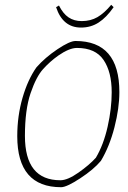

<svg xmlns="http://www.w3.org/2000/svg" viewBox="-20 -772 536 801"><path d="M52 -204Q52 -288 74 -364Q96 -440 132 -491Q168 -532 219.5 -566.5Q271 -601 295 -601Q478 -601 478 -388Q478 -321 457.5 -241Q437 -161 401 -101Q371 -65 314.5 -28Q258 9 235 9Q52 9 52 -204ZM380 -114Q412 -168 429 -243.5Q446 -319 446 -387Q446 -472 412 -522Q378 -572 301 -572Q269 -572 223 -540Q189 -516 160 -484Q131 -452 107.5 -383Q84 -314 84 -205Q84 -20 232 -20Q262 -20 307.5 -52Q353 -84 380 -114ZM214 -742 226 -749Q243 -715 266 -699.5Q289 -684 321 -684Q358 -684 386.5 -700.5Q415 -717 444 -752L454 -742Q424 -699 391.5 -678Q359 -657 318 -657Q242 -657 214 -742Z"/></svg>

Font: Grenze Thin
Style: Italic
Weight: 250
Italic angle: -10°
Designer: Renata Polastri
Foundry: Omnibus-Type
Version: Version 1.002; ttfautohint (v1.8)